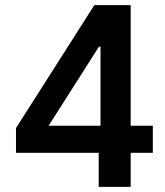

<svg xmlns="http://www.w3.org/2000/svg" viewBox="-20 -725 640 745"><path d="M363 0V-132H42V-228L346 -705H487V-237H573V-132H487V0ZM370 -237V-544H364L159 -222L143 -237Z"/></svg>

Font: Nunito Sans 6pt
Style: Bold
Weight: 700
Version: Version 3.101;gftools[0.9.27]